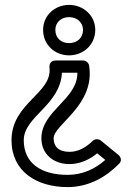

<svg xmlns="http://www.w3.org/2000/svg" viewBox="-20 -548 537 784"><path d="M296 -251C297 -142 149 -96 149 17C149 79 196 122 264 122C308 122 346 103 377 78L410 105C368 142 317 166 256 166C145 166 77 116 77 25C77 -73 225 -116 233 -251ZM344 -280C342 -292 331 -301 319 -301H207C185 -301 181 -283 182 -273C195 -166 27 -129 27 25C27 152 130 216 256 216C343 216 414 174 466 121C480 107 472 92 464 85L392 26C383 19 368 18 359 27C330 55 299 72 264 72C218 72 199 49 199 17C199 -40 369 -117 344 -280ZM319 -426C319 -394 296 -372 262 -372C228 -372 206 -394 206 -426C206 -455 228 -478 262 -478C296 -478 319 -455 319 -426ZM369 -426C369 -485 320 -528 262 -528C204 -528 156 -485 156 -426C156 -366 203 -322 262 -322C321 -322 369 -366 369 -426Z"/></svg>

Font: Falling Sky
Style: ExtOu
Weight: 400
Designer: Paul D. Hunt
Foundry: Adobe Systems Incorporated
Version: Version 1.02